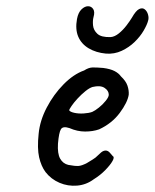

<svg xmlns="http://www.w3.org/2000/svg" viewBox="-20 -605 496 616"><path d="M281 -30Q257 -12 227.5 -9.5Q198 -7 171 -18.5Q144 -30 126 -53Q112 -72 105.5 -100.5Q99 -129 104 -176Q108 -218 130 -260Q152 -302 184 -334.5Q216 -367 250 -379Q264 -388 276 -388.5Q288 -389 311 -387Q334 -384 347.5 -377Q361 -370 368 -360Q384 -345 389 -330Q394 -315 393 -301Q389 -276 364 -242.5Q339 -209 298 -190Q278 -183 253 -183Q228 -183 203 -194Q182 -201 175.5 -190.5Q169 -180 166 -144Q164 -112 173 -96Q182 -80 199 -76Q220 -72 231 -72.5Q242 -73 259 -82Q272 -90 277 -93Q282 -96 286.5 -99.5Q291 -103 299 -111Q305 -117 309.5 -119.5Q314 -122 319 -122Q326 -122 332 -115.5Q338 -109 342 -104Q348 -101 341 -88.5Q334 -76 318 -59.5Q302 -43 281 -30ZM276 -246Q285 -250 297.5 -260Q310 -270 319.5 -282Q329 -294 329 -301Q329 -314 315.5 -323Q302 -332 277 -326Q267 -323 254 -312.5Q241 -302 229 -289Q217 -276 209.5 -265Q202 -254 202 -251Q205 -246 218.5 -243Q232 -240 248.5 -241Q265 -242 276 -246ZM320 -433Q288 -436 264.5 -450Q241 -464 231 -487.5Q221 -511 227 -544Q231 -565 241.5 -575Q252 -585 262.5 -585Q273 -585 279 -576Q285 -567 280 -550Q277 -539 278.5 -523.5Q280 -508 292.5 -496.5Q305 -485 335 -486Q348 -487 361.5 -498Q375 -509 386 -523.5Q397 -538 403 -548Q416 -571 426.5 -576Q437 -581 444.5 -575Q452 -569 455 -558Q458 -547 455 -538Q452 -526 441 -507Q430 -488 412 -470.5Q394 -453 370.5 -442Q347 -431 320 -433Z"/></svg>

Font: Caveat Medium
Style: Regular
Weight: 500
Designer: Pablo Impallari
Foundry: Pablo Impallari
Version: Version 2.000